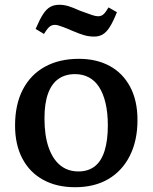

<svg xmlns="http://www.w3.org/2000/svg" viewBox="-20 -769 638 803"><path d="M294 14Q217 14 160.5 -17Q104 -48 73.5 -106Q43 -164 43 -244Q43 -332 75.5 -394.5Q108 -457 168 -490Q228 -523 310 -523Q384 -523 439 -493Q494 -463 524.5 -405.5Q555 -348 555 -267Q555 -181 523 -117.5Q491 -54 433 -20Q375 14 294 14ZM308 -52Q349 -52 376.5 -73.5Q404 -95 417.5 -138.5Q431 -182 431 -244Q431 -297 421.5 -337.5Q412 -378 394.5 -405Q377 -432 351.5 -445.5Q326 -459 294 -459Q253 -459 224.5 -439Q196 -419 181 -378Q166 -337 166 -274Q166 -203 183 -153.5Q200 -104 231.5 -78Q263 -52 308 -52ZM374 -616Q353 -616 333 -621.5Q313 -627 283 -640Q258 -651 244 -656Q230 -661 223 -663Q216 -665 210 -665Q197 -665 187.5 -657.5Q178 -650 164 -627L129 -648Q146 -688 160 -709.5Q174 -731 190 -740Q206 -749 228 -749Q247 -749 265.5 -743.5Q284 -738 315 -724Q348 -712 364 -706.5Q380 -701 390 -701Q403 -701 412 -708.5Q421 -716 434 -738L469 -718Q453 -678 439 -656Q425 -634 409.5 -625Q394 -616 374 -616Z"/></svg>

Font: Literata 18pt Medium
Style: Regular
Weight: 500
Designer: Latin by Veronika Burian and Jose Scaglione. Greek by Irene Vlachou. Cyrillic by Vera Evstafieva.
Foundry: TypeTogether
Version: Version 3.103;gftools[0.9.29]